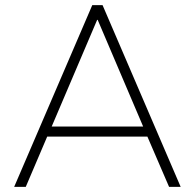

<svg xmlns="http://www.w3.org/2000/svg" viewBox="-20 -725 756 745"><path d="M35 0 338 -705H378L681 0H636L548 -204L575 -195H139L167 -204L80 0ZM357 -648 178 -228 156 -234H558L538 -228L359 -648Z"/></svg>

Font: Nunito Sans 12pt ExtraLight
Style: Regular
Weight: 200
Version: Version 3.101;gftools[0.9.27]